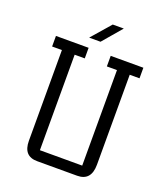

<svg xmlns="http://www.w3.org/2000/svg" viewBox="-164 -1046 1011 1160"><g transform="rotate(20 341.0 -466.0)"><path d="M60 -682V-750H270V-682H205V-68H477V-682H412V-750H622V-682H559V-104Q559 0 469 0H212Q123 0 123 -99V-682ZM252 -809 359 -932H430L325 -809Z"/></g></svg>

Font: Kelly Slab
Style: Regular
Weight: 400
Designer: Denis Masharov
Foundry: Denis Masharov
Version: Version 1.001